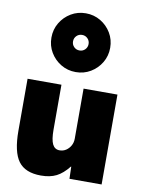

<svg xmlns="http://www.w3.org/2000/svg" viewBox="-101 -1014 820 1094"><g transform="rotate(10 308.5 -467.5)"><path d="M213 10Q122 10 82.5 -43.5Q43 -97 43 -220V-520H239V-260Q239 -202 252 -176Q265 -150 293 -150Q314 -150 330.5 -161Q347 -172 357 -190Q367 -208 367 -230V-520H563V0H377L375 -70H373Q339 -27 302.5 -8.5Q266 10 213 10ZM306 -605Q259 -605 220.5 -628Q182 -651 159 -689.5Q136 -728 136 -775Q136 -822 159 -860.5Q182 -899 220.5 -922Q259 -945 306 -945Q353 -945 391.5 -922Q430 -899 453 -860.5Q476 -822 476 -775Q476 -728 453 -689.5Q430 -651 391.5 -628Q353 -605 306 -605ZM306 -730Q325 -730 338 -743Q351 -756 351 -775Q351 -794 338 -807Q325 -820 306 -820Q287 -820 274 -807Q261 -794 261 -775Q261 -756 274 -743Q287 -730 306 -730Z"/></g></svg>

Font: M PLUS 2 Black
Style: Regular
Weight: 900
Designer: Coji Morishita
Foundry: UNDERFOREST DESIGN
Version: Version 1.001